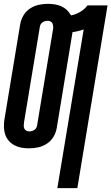

<svg xmlns="http://www.w3.org/2000/svg" viewBox="-25 -763 579 998"><path d="M273 215 410 -610Q396 -605 381.5 -601.5Q367 -598 352 -596L270 -98Q266 -74 253 -52Q240 -30 218.5 -16Q197 -2 173 3Q149 8 126 8Q105 8 86 4.5Q67 1 50 -8Q33 -17 20.5 -31.5Q8 -46 2 -64Q-4 -82 -4.5 -102Q-5 -122 -2 -142L80 -637Q84 -661 97 -683Q110 -705 131.5 -719Q153 -733 177 -738Q201 -743 224 -743Q243 -743 261 -740Q279 -737 294.5 -730Q310 -723 322.5 -711Q335 -699 344 -683Q367 -687 390.5 -700.5Q414 -714 430 -735H534L377 215ZM127 -80Q134 -80 141 -82Q148 -84 154 -88Q160 -92 163.5 -98.5Q167 -105 168 -112L250 -607Q252 -615 251.5 -623.5Q251 -632 248.5 -639.5Q246 -647 238.5 -651Q231 -655 223 -655Q216 -655 209 -653Q202 -651 196 -647Q190 -643 186.5 -636.5Q183 -630 182 -623L100 -128Q99 -120 98.5 -111.5Q98 -103 101 -95.5Q104 -88 111.5 -84Q119 -80 127 -80Z"/></svg>

Font: Iosevka Curly
Style: Bold Italic
Weight: 700
Italic angle: -9°
Monospace: yes
Designer: Belleve Invis
Foundry: Belleve Invis
Version: Version 22.1.2; ttfautohint (v1.8.4)